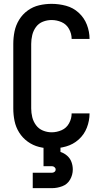

<svg xmlns="http://www.w3.org/2000/svg" viewBox="-20 -763 540 997"><path d="M150 214H250Q277 214 303.5 204Q330 194 344 169.5Q358 145 358 117Q358 97 351 78Q344 59 328.5 45.5Q313 32 294 26V0H206V100H250Q257 100 263 105Q269 110 269 117Q269 125 263 129.5Q257 134 250 134H150ZM248 8Q286 8 323 -2.5Q360 -13 388.5 -38.5Q417 -64 431 -100Q445 -136 445 -174H352Q352 -147 338.5 -122.5Q325 -98 300 -87Q275 -76 248 -76Q225 -76 203 -85Q181 -94 167 -113Q153 -132 147.5 -154.5Q142 -177 142 -200V-535Q142 -558 147.5 -581Q153 -604 167 -623Q181 -642 203 -650.5Q225 -659 248 -659Q275 -659 300 -648Q325 -637 338.5 -612.5Q352 -588 352 -561H445Q445 -599 431 -635Q417 -671 388.5 -697Q360 -723 323 -733Q286 -743 248 -743Q215 -743 183 -735.5Q151 -728 124 -708.5Q97 -689 79.5 -660.5Q62 -632 55.5 -600Q49 -568 49 -535V-200Q49 -167 55.5 -135Q62 -103 79.5 -75Q97 -47 124 -27.5Q151 -8 183 0Q215 8 248 8Z"/></svg>

Font: Iosevka SS08 Medium
Style: Regular
Weight: 500
Monospace: yes
Designer: Belleve Invis
Foundry: Belleve Invis
Version: Version 3.4.3; ttfautohint (v1.8.3)